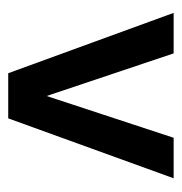

<svg xmlns="http://www.w3.org/2000/svg" viewBox="-8 -718 432 455"><g transform="rotate(-90 207.5 -490.0)"><path d="M13 -294 155 -686H262L405 -294H309L208 -595L109 -294Z"/></g></svg>

Font: Archivo Narrow Medium
Style: Regular
Weight: 500
Designer: Hector Gatti
Foundry: Omnibus-Type
Version: Version 3.002